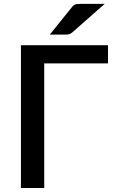

<svg xmlns="http://www.w3.org/2000/svg" viewBox="-20 -948 580 968"><path d="M524.5 -628.5H203V0H85.5V-720H524.5ZM508 -928.5 345.5 -785.5Q336.5 -777.5 328.5 -775.5Q320.5 -773.5 308.5 -773.5H231L341 -910Q345.5 -916.5 350 -920Q354.5 -923.5 360 -925.5Q365.5 -927.5 372.2 -928Q379 -928.5 388 -928.5Z"/></svg>

Font: Lato SemiBold
Style: Regular
Weight: 600
Designer: Lukasz Dziedzic with Adam Twardoch and Botio Nikoltchev
Foundry: tyPoland Lukasz Dziedzic
Version: Version 2.015; 2015-08-06; http://www.latofonts.com/